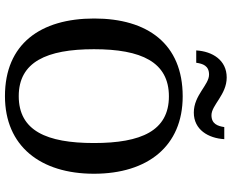

<svg xmlns="http://www.w3.org/2000/svg" viewBox="-102 -846 957 794"><g transform="rotate(90 377.0 -448.5)"><path d="M445 -771C516 -771 551 -831 555 -897H505C501 -870 492 -844 456 -844C414 -844 371 -907 300 -907C228 -907 192 -848 188 -781H239C243 -808 251 -834 288 -834C331 -834 373 -771 445 -771ZM377 10C584 10 698 -137 698 -358C698 -580 584 -725 378 -725C161 -725 56 -580 56 -359C56 -137 161 10 377 10ZM377 -47C236 -47 183 -162 183 -358C183 -554 236 -668 378 -668C520 -668 571 -554 571 -358C571 -162 520 -47 377 -47Z"/></g></svg>

Font: Noto Serif Telugu Medium
Style: Regular
Weight: 500
Designer: Jelle Bosma - Monotype Design Team
Foundry: Monotype Imaging Inc.
Version: Version 2.005